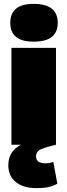

<svg xmlns="http://www.w3.org/2000/svg" viewBox="-20 -747 348 991"><path d="M269 -500V0H39V-500ZM154 -727Q278 -727 278 -629Q278 -532 154 -532Q33 -532 33 -629Q33 -727 154 -727ZM168 224Q101 224 62 193Q23 162 23 105Q23 45 69 12Q115 -21 187 -22L269 0Q221 11 193.5 22.5Q166 34 166 60Q166 96 215 96Q226 96 237 94Q248 92 255 88L276 201Q253 214 228.5 219Q204 224 168 224Z"/></svg>

Font: Prodigy Sans Black
Style: Regular
Weight: 900
Designer: Wei Huang
Foundry: Wei Huang
Version: Version 1.003; ttfautohint (v1.8.3)